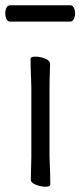

<svg xmlns="http://www.w3.org/2000/svg" viewBox="-22 -699 305 729"><path d="M16 -617Q7 -617 2.5 -627Q-2 -637 -2 -649Q-2 -660 2.5 -669.5Q7 -679 17 -679H245Q254 -679 258.5 -669.5Q263 -660 263 -648Q263 -637 258.5 -627Q254 -617 244 -617ZM97 -368Q97 -378 96 -399Q95 -420 94.5 -442Q94 -464 94 -475Q94 -484 113 -484Q130 -484 149 -476.5Q168 -469 168 -457Q168 -449 167.5 -432.5Q167 -416 166.5 -398Q166 -380 166 -368V-105Q166 -99 167 -78Q168 -57 168.5 -34Q169 -11 169 1Q169 10 150 10Q134 10 114.5 2.5Q95 -5 95 -17Q95 -25 95.5 -43.5Q96 -62 96.5 -80Q97 -98 97 -105Z"/></svg>

Font: Moon Stars Kai T
Style: Regular
Weight: 400
Designer: GuiWonder
Version: Version 1.101